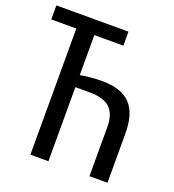

<svg xmlns="http://www.w3.org/2000/svg" viewBox="-128 -800 817 901"><g transform="rotate(20 280.0 -350.0)"><path d="M325 -440Q419 -440 464.5 -393.5Q510 -347 510 -245V0H420V-245Q420 -309 388.5 -339.5Q357 -370 285 -370H215V0H125V-630H0V-700H360V-630H215V-430Q234 -434 264.5 -437Q295 -440 325 -440Z"/></g></svg>

Font: Cuprum
Style: Regular
Weight: 400
Designer: Jovanny Lemonad
Foundry: Jovanny Lemonad
Version: Version 1.002